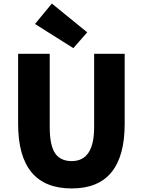

<svg xmlns="http://www.w3.org/2000/svg" viewBox="-20 -1047 803 1081"><path d="M82 -350V-744H260V-331Q260 -228 291 -183Q321 -140 384 -140Q510 -140 510 -331V-744H682V-350Q682 14 384 14Q82 14 82 -350ZM177 -912 272 -1027 471 -865 393 -776Z"/></svg>

Font: Source Han Sans CN Heavy
Style: Bold
Weight: 900
Designer: Ryoko NISHIZUKA (kana & ideographs); Paul D. Hunt (Latin, Greek & Cyrillic); Wenlong ZHANG (bopomofo); Sandoll Communica
Foundry: Adobe Systems Incorporated
Version: Version 1.000;PS 1;hotconv 1.0.78;makeotf.lib2.5.61930